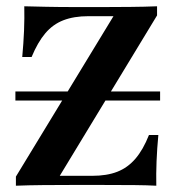

<svg xmlns="http://www.w3.org/2000/svg" viewBox="-20 -591 571 611"><path d="M30.6 0V-29L341.1 -539.5H261.3Q215.3 -539.5 181.9 -526.6Q148.4 -513.7 124.2 -485.1Q100 -456.5 80.6 -409.7H50.8Q54.8 -453.2 56.5 -493.1Q58.1 -533.1 57.3 -571Q86.3 -570.2 127 -569.4Q167.7 -568.5 226.6 -568.5H308.1Q349.2 -568.5 394.8 -569Q440.3 -569.4 479.8 -571V-541.9L170.2 -31.5H273.4Q320.2 -31.5 353.2 -44.4Q386.3 -57.3 410.9 -85.9Q435.5 -114.5 454 -161.3H483.9Q479.8 -117.7 478.2 -77.8Q476.6 -37.9 477.4 0Q448.4 -1.6 408.1 -2Q367.7 -2.4 308.1 -2.4H204.8Q162.9 -2.4 116.9 -2Q71 -1.6 30.6 0ZM29 -271V-300H489.5V-271Z"/></svg>

Font: Playfair 5pt SemiExpanded Light
Style: Bold
Weight: 700
Version: Version 2.203